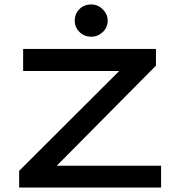

<svg xmlns="http://www.w3.org/2000/svg" viewBox="-20 -843 790 863"><path d="M66 0V-75L516 -524H84V-623H681V-548L235 -98H704V0ZM390 -678Q359 -678 337.5 -699Q316 -720 316 -750Q316 -781 337 -802Q358 -823 390 -823Q420 -823 442 -801Q464 -779 464 -750Q464 -720 442 -699Q420 -678 390 -678Z"/></svg>

Font: Inconsolata ExtraExpanded
Style: Bold
Weight: 700
Width: 8
Monospace: yes
Designer: Raph Levien, Cyreal, Brenton Simpson
Foundry: Raph Levien, Cyreal, Google
Version: Version 3.100; ttfautohint (v1.8.4.7-5d5b)